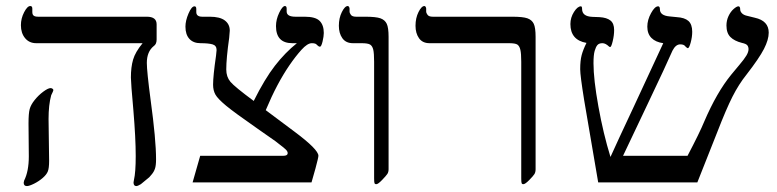

<svg xmlns="http://www.w3.org/2000/svg" viewBox="-20 -609 2594 641"><path d="M502.9 -477.1Q502.9 -461.4 493.2 -455.1Q470.2 -436.5 470.2 -398.9Q470.2 -371.1 482.9 -274.9Q501 -142.6 501 -77.1Q501 -56.2 497.3 -45.7Q493.7 -35.2 486.6 -26.9Q479.5 -18.6 478.8 -17.8Q478 -17.1 477.5 -16.6Q477.1 -16.1 476.3 -15.6Q475.6 -15.1 450.2 5.9Q439.9 12.2 435.1 12.2Q425.8 12.2 425.8 0L427.2 -8.3Q433.1 -33.7 433.1 -87.9Q433.1 -147.9 425.3 -240.7Q417 -333 417 -350.1Q417 -384.8 424.3 -409.9Q431.6 -435.1 456.1 -464.8H101.1Q77.6 -464.8 63.7 -481.7Q49.8 -498.5 49.8 -524.9Q49.8 -547.4 60.5 -568.1Q71.3 -588.9 81.1 -588.9Q87.9 -588.9 87.9 -580.1V-568.8Q87.9 -560.5 92.3 -556.9Q96.7 -553.2 107.9 -553.2H470.2Q502.9 -553.2 502.9 -527.8ZM158.2 -308.1Q158.2 -305.7 150.9 -291Q142.1 -258.8 142.1 -211.9L144 -71.8Q144 -47.4 139.6 -36.6Q135.3 -25.9 122.6 -14.9Q109.9 -3.9 93.8 4.2Q77.6 12.2 69.8 12.2Q59.1 12.2 59.1 1L60.5 -5.9Q76.2 -37.1 76.2 -86.9L75.2 -196.8Q75.2 -230.5 79.1 -244.9Q83 -259.3 95.7 -275.1Q108.4 -291 124.5 -303Q140.6 -314.9 148.9 -314.9Q151.9 -314.9 155 -313Q158.2 -311 158.2 -308.1Z M1061 -499Q1061 -487.8 1056.9 -470.5Q1052.7 -453.1 1048.3 -453.1Q1043.9 -453.1 1038.1 -459Q1034.7 -464.8 1021 -464.8Q1006.3 -464.8 986.3 -442.6Q966.3 -420.4 945.8 -390.4Q925.3 -360.4 906 -324Q886.7 -287.6 867.2 -241.2L963.9 -168.9Q1043 -109.9 1043 -88.9Q1043 -83 1033.2 -46.6Q1023.4 -10.3 1020 0H623L648.4 -88.9H926.3Q940.4 -88.9 940.4 -98.1Q940.4 -103.5 934.3 -109.6Q928.2 -115.7 913.1 -127L899.4 -137.7L840.8 -178.7Q762.2 -233.4 734.6 -256.3Q707 -279.3 699.2 -293.2Q691.4 -307.1 691.4 -326.2Q691.4 -355.5 701.2 -422.9L703.1 -441.9Q703.1 -457 689.5 -460.9Q675.8 -464.8 649.4 -464.8Q625.5 -464.8 612.3 -479.2Q599.1 -493.7 599.1 -520Q599.1 -540 609.4 -564Q619.6 -587.9 629.4 -587.9Q635.3 -587.9 635.3 -579.1V-568.8Q635.3 -553.2 655.3 -553.2H680.2Q713.9 -553.2 730.5 -540.8Q747.1 -528.3 747.1 -506.8L745.1 -482.4Q735.4 -414.1 735.4 -377Q735.4 -352.5 749.3 -335.9Q763.2 -319.3 827.1 -272Q863.8 -345.7 897.9 -389.6Q932.1 -433.6 971.2 -464.8H956.1Q901.4 -464.8 901.4 -522Q901.4 -543.9 912.1 -566.4Q922.9 -588.9 931.2 -588.9Q937 -588.9 937 -580.1V-570.8Q937 -553.2 966.3 -553.2H997.1Q1033.2 -553.2 1047.1 -539.3Q1061 -525.4 1061 -499Z M1277.3 -43.9Q1277.3 -34.7 1273.2 -28.3Q1269 -22 1255.6 -8.1Q1242.2 5.9 1236.3 5.9Q1231.4 5.9 1230.2 2.2Q1229 -1.5 1229 -14.2V-402.8Q1229 -431.2 1226.1 -443.4Q1223.1 -455.6 1215.6 -460.2Q1208 -464.8 1187 -464.8H1158.2Q1134.8 -464.8 1123 -481.4Q1111.3 -498 1111.3 -522.9Q1111.3 -548.8 1121.3 -568.8Q1131.3 -588.9 1141.1 -588.9Q1143.6 -588.9 1145.3 -585.9Q1147 -583 1147 -580.1V-570.8Q1147 -565.4 1151.6 -559.3Q1156.2 -553.2 1168.9 -553.2H1199.2Q1234.9 -553.2 1250 -547.9Q1265.1 -542.5 1271.2 -529.5Q1277.3 -516.6 1277.3 -485.8Z M1768.1 -43.9Q1768.1 -34.2 1764.2 -27.8Q1760.3 -21.5 1746.8 -7.8Q1733.4 5.9 1727.1 5.9Q1722.7 5.9 1721.4 2.2Q1720.2 -1.5 1720.2 -14.2V-402.8Q1720.2 -430.2 1717.3 -442.6Q1714.4 -455.1 1707.5 -460Q1700.7 -464.8 1679.2 -464.8H1414.1Q1390.6 -464.8 1378.9 -481.4Q1367.2 -498 1367.2 -522.9Q1367.2 -548.8 1377.2 -568.8Q1387.2 -588.9 1397 -588.9Q1399.4 -588.9 1401.1 -585.9Q1402.8 -583 1402.8 -580.1V-570.8Q1402.8 -565.4 1407.5 -559.3Q1412.1 -553.2 1424.8 -553.2H1689.9Q1725.6 -553.2 1740.7 -547.9Q1755.9 -542.5 1762 -529.5Q1768.1 -516.6 1768.1 -485.8Z M2546.4 -500Q2546.4 -476.6 2530.5 -445.6Q2514.6 -414.6 2472.2 -359.9Q2446.3 -327.6 2425.3 -286.1Q2404.3 -244.6 2375 -168.9L2308.1 0H1977.1L1930.2 -274.9Q1917 -356.9 1917 -377.9Q1917 -406.7 1921.9 -425Q1926.8 -443.4 1938 -465.8Q1884.3 -475.1 1884.3 -528.8Q1884.3 -550.3 1896.2 -569.1Q1908.2 -587.9 1919.4 -587.9Q1923.3 -587.9 1923.3 -579.1Q1923.3 -554.2 1957.5 -552.7L1981.4 -551.8Q2005.9 -550.3 2018.1 -540.5Q2030.3 -530.8 2030.3 -508.8Q2030.3 -491.2 2025.6 -471.7Q2021 -452.1 2017.1 -452.1Q2014.2 -452.1 2012.7 -454.1Q2001.5 -464.8 1991.2 -464.8Q1980 -464.8 1974.6 -458.7Q1969.2 -452.6 1965.3 -439Q1961.4 -425.3 1961.4 -397.9Q1961.4 -344.2 1977.8 -253.4Q1994.1 -162.6 2018.1 -85Q2038.6 -130.9 2095.7 -252.4L2194.3 -464.8Q2168.9 -468.3 2155 -482.2Q2141.1 -496.1 2141.1 -520Q2141.1 -542.5 2153.6 -565.2Q2166 -587.9 2177.2 -587.9Q2183.1 -587.9 2183.1 -578.1Q2183.1 -557.1 2215.3 -554.2L2239.3 -551.8Q2265.6 -550.3 2278.3 -539.1Q2291 -527.8 2291 -502.9Q2291 -485.8 2285.9 -467Q2280.8 -448.2 2276.4 -448.2Q2273.9 -448.2 2268.1 -454.1Q2263.7 -460.9 2251 -460.9Q2235.8 -460.9 2225.1 -439.9Q2204.1 -391.6 2142.6 -262.7L2060.1 -88.9H2275.4Q2315.9 -166 2331.1 -203.1Q2373 -300.8 2421.4 -359.9L2447.8 -391.6Q2464.8 -411.6 2471.9 -423.6Q2479 -435.5 2479 -444.8Q2479 -452.6 2474.9 -457.8Q2470.7 -462.9 2457 -465.8Q2431.6 -472.2 2418.5 -485.4Q2405.3 -498.5 2405.3 -523.9Q2405.3 -540.5 2412.1 -555.2Q2418.9 -569.8 2429.2 -578.9Q2439.5 -587.9 2445.3 -587.9Q2451.2 -587.9 2451.2 -577.1Q2451.2 -570.8 2457 -564.7Q2462.9 -558.6 2474.1 -556.2L2500 -549.8Q2546.4 -539.6 2546.4 -500Z"/></svg>

Font: Tinos
Style: Regular
Weight: 400
Designer: Steve Matteson
Foundry: Monotype Imaging Inc.
Version: Version 1.23